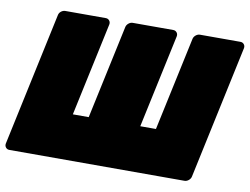

<svg xmlns="http://www.w3.org/2000/svg" viewBox="-79 -808 1194 917"><g transform="rotate(10 518.0 -350.0)"><path d="M19 0Q8 0 1.5 -8Q-5 -16 -3 -27L135 -673Q137 -685 146.5 -692.5Q156 -700 167 -700H363Q374 -700 380.5 -692Q387 -684 385 -673L288 -220H365L462 -673Q464 -684 473.5 -692Q483 -700 494 -700H690Q701 -700 707.5 -692Q714 -684 712 -673L615 -220H691L788 -673Q790 -684 799.5 -692Q809 -700 820 -700H1016Q1027 -700 1033.5 -692Q1040 -684 1038 -673L900 -27Q898 -16 888.5 -8Q879 0 868 0Z"/></g></svg>

Font: Rubik Black
Style: Italic
Weight: 900
Italic angle: -12°
Designer: Hubert and Fischer
Foundry: Hubert and Fischer
Version: Version 2.300;gftools[0.9.30]